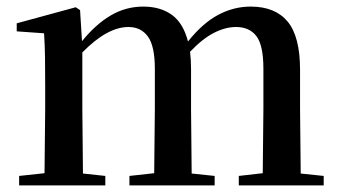

<svg xmlns="http://www.w3.org/2000/svg" viewBox="-20 -563 1034 583"><path d="M776.9 0H705.1V-28.8L777.8 -37.1L779.8 -231.9V-354Q779.8 -425.8 758.5 -453.4Q737.3 -481 696.8 -481Q664.6 -481 629.9 -463.4Q595.2 -445.8 557.1 -405.8Q560.1 -381.8 560.1 -353V-231.9L562 -36.1L631.8 -28.8V0H373V-28.8L448.2 -37.1L450.2 -231.9V-354Q450.2 -422.9 429.2 -451.9Q408.2 -481 370.1 -481Q305.7 -481 230 -403.8V-231.9L231.9 -36.1L299.8 -28.8V0H38.1V-28.8L115.2 -37.1L117.2 -231.9V-301.8Q117.2 -352.1 116.7 -388.2Q116.2 -424.3 113.8 -461.9L30.8 -467.8V-492.2L210 -541L223.1 -532.2L229 -438Q271 -489.7 316.7 -516.4Q362.3 -543 415 -543Q467.3 -543 502 -517.8Q536.6 -492.7 550.8 -437Q595.2 -492.7 642.3 -517.8Q689.5 -543 741.2 -543Q815.4 -543 853.3 -497.6Q891.1 -452.1 891.1 -351.1V-231.9L893.1 -36.1L962.9 -28.8V0Z"/></svg>

Font: Source Han Serif TW SemiBold
Style: Regular
Weight: 600
Designer: Ryoko NISHIZUKA Ë•øÂ°öÊ∂ºÂ≠ê (kana & ideographs); Frank Grie√ühammer (Latin, Greek & Cyrillic); Wenlong ZHANG Âº†ÊñáÈæô 
Foundry: Adobe
Version: Version 2.003;hotconv 1.1.1;makeotfexe 2.6.0